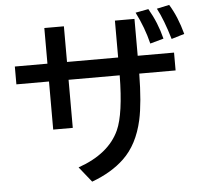

<svg xmlns="http://www.w3.org/2000/svg" viewBox="-61 -938 1122 1074"><g transform="rotate(-5 500.0 -401.5)"><path d="M618.2 -814H728V-606.9H932.1V-506.8H728Q726.1 -343.3 705.1 -247.6Q674.8 -111.8 594.2 -35.6Q524.4 31.2 413.1 72.3L344.2 -13.7Q517.6 -74.2 575.2 -201.2Q615.7 -290.5 618.2 -506.8H331.1V-236.8H221.2V-506.8H38.1V-606.9H221.2V-807.1H331.1V-606.9H618.2ZM804.2 -668.9Q781.7 -760.7 737.3 -848.1L810.1 -861.8Q857.4 -780.8 879.9 -689.9ZM925.3 -684.1Q893.1 -793.5 857.9 -859.9L928.2 -875Q971.7 -804.2 998 -706.1Z"/></g></svg>

Font: BIZ UDGothic
Style: Bold
Weight: 700
Monospace: yes
Designer: TypeBank Co., Ltd.
Foundry: Morisawa Inc.
Version: Version 1.05